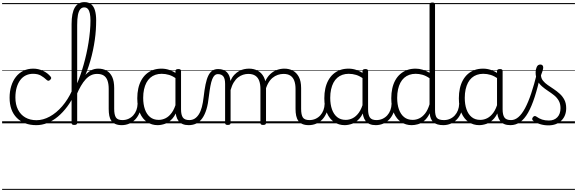

<svg xmlns="http://www.w3.org/2000/svg" viewBox="-20 -1170 5473 1821"><path d="M325 17Q208 17 139.5 -52Q71 -121 71 -243Q71 -303 86.5 -353.5Q102 -404 131 -441Q160 -478 201.5 -498.5Q243 -519 296 -519Q342 -519 386.5 -499Q431 -479 461 -442Q466 -435 465.5 -428.5Q465 -422 456 -413Q447 -404 439.5 -404Q432 -404 425 -410Q396 -437 367 -453.5Q338 -470 293 -470Q256 -470 225 -455Q194 -440 172 -410.5Q150 -381 138 -339.5Q126 -298 126 -245Q126 -179 150.5 -130.5Q175 -82 220 -56Q265 -30 326 -30Q337 -30 342.5 -23Q348 -16 348 -6.5Q348 3 342.5 10Q337 17 325 17ZM0 621H522V631H0ZM0 -20H522V0H0ZM0 -505H522V-500H0ZM0 -1141H522V-1131H0Z M325 17Q313 17 307 10Q301 3 301 -6.5Q301 -16 307 -23Q313 -30 326 -30Q389 -30 452 -64.5Q515 -99 569.5 -162Q624 -225 663 -310Q669 -323 678 -322Q687 -321 693 -311.5Q699 -302 693 -289Q661 -217 618.5 -160Q576 -103 528.5 -63.5Q481 -24 429 -3.5Q377 17 325 17ZM522 621V631ZM522 -20V0ZM522 -505V-500ZM522 -1141V-1131Z M1136 17Q1100 17 1075.5 6.5Q1051 -4 1036.5 -24Q1022 -44 1016.5 -72.5Q1011 -101 1011 -137V-326Q1011 -374 999.5 -406Q988 -438 964 -453.5Q940 -469 901 -469Q869 -469 842.5 -456Q816 -443 792.5 -417.5Q769 -392 747.5 -355Q726 -318 705 -269L686 -279Q709 -332 733 -375.5Q757 -419 783.5 -451.5Q810 -484 841.5 -501.5Q873 -519 912 -519Q957 -519 991 -500Q1025 -481 1044 -440.5Q1063 -400 1063 -334V-137Q1063 -82 1079 -56.5Q1095 -31 1142 -31Q1151 -31 1156 -23.5Q1161 -16 1160.5 -7Q1160 2 1154 9.5Q1148 17 1136 17ZM684 15Q671 15 665 10.5Q659 6 659 -4V-942Q659 -1047 689.5 -1098.5Q720 -1150 781 -1150Q820 -1150 845 -1129.5Q870 -1109 881 -1070Q892 -1031 892 -977Q892 -933 889 -886.5Q886 -840 879 -791Q872 -742 861.5 -692Q851 -642 836.5 -592Q822 -542 803.5 -492.5Q785 -443 762 -396Q739 -349 712 -306V-4Q712 6 705 10.5Q698 15 684 15ZM712 -380Q728 -417 743.5 -461.5Q759 -506 773 -555.5Q787 -605 799 -658.5Q811 -712 819.5 -765.5Q828 -819 833 -872.5Q838 -926 838 -974Q838 -1013 832.5 -1041Q827 -1069 814 -1084.5Q801 -1100 779 -1100Q756 -1100 741 -1082Q726 -1064 719 -1027.5Q712 -991 712 -933ZM522 621H1198V631H522ZM522 -20H1198V0H522ZM522 -505H1198V-500H522ZM522 -1141H1198V-1131H522Z M1133 17Q1122 17 1116.5 9.5Q1111 2 1111.5 -7Q1112 -16 1119 -23.5Q1126 -31 1139 -31Q1172 -31 1198.5 -43Q1225 -55 1244 -76Q1263 -97 1273.5 -125Q1284 -153 1285 -186Q1286 -198 1295 -201.5Q1304 -205 1312.5 -201.5Q1321 -198 1320 -186Q1319 -142 1304.5 -104.5Q1290 -67 1265.5 -40Q1241 -13 1207 2Q1173 17 1133 17ZM1198 621V631ZM1198 -20V0ZM1198 -505V-500ZM1198 -1141V-1131Z M1475 17Q1420 17 1376 -12Q1332 -41 1307 -98Q1282 -155 1282 -238Q1282 -288 1291.5 -331Q1301 -374 1320 -408.5Q1339 -443 1366.5 -467.5Q1394 -492 1430.5 -505.5Q1467 -519 1512 -519Q1550 -519 1586.5 -506.5Q1623 -494 1659 -470V-419Q1619 -449 1584 -459.5Q1549 -470 1513 -470Q1481 -470 1453.5 -460.5Q1426 -451 1404.5 -432Q1383 -413 1368.5 -385.5Q1354 -358 1346 -322Q1338 -286 1338 -242Q1338 -180 1354.5 -133Q1371 -86 1403.5 -59.5Q1436 -33 1485 -33Q1519 -33 1551 -49Q1583 -65 1609.5 -101.5Q1636 -138 1653 -202L1671 -159Q1650 -85 1616.5 -47Q1583 -9 1545.5 4Q1508 17 1475 17ZM1771 17Q1737 17 1713 7Q1689 -3 1674 -22Q1659 -41 1651.5 -69Q1644 -97 1644 -132V-495Q1644 -506 1651 -510.5Q1658 -515 1672 -515Q1685 -515 1691 -510.5Q1697 -506 1697 -496V-133Q1697 -81 1714 -56Q1731 -31 1777 -31Q1784 -31 1788 -23.5Q1792 -16 1791.5 -7Q1791 2 1786.5 9.5Q1782 17 1771 17ZM1198 621H1833V631H1198ZM1198 -20H1833V0H1198ZM1198 -505H1833V-500H1198ZM1198 -1141H1833V-1131H1198Z M1768 17Q1759 17 1754.5 9.5Q1750 2 1750.5 -7Q1751 -16 1757 -23.5Q1763 -31 1774 -31Q1805 -31 1827.5 -45.5Q1850 -60 1867 -87.5Q1884 -115 1894.5 -155Q1905 -195 1911 -247Q1919 -318 1929.5 -369Q1940 -420 1955.5 -452Q1971 -484 1993.5 -499.5Q2016 -515 2049 -515Q2058 -515 2062.5 -508Q2067 -501 2066.5 -491.5Q2066 -482 2061 -474.5Q2056 -467 2047 -467Q2029 -467 2016 -455.5Q2003 -444 1993 -419Q1983 -394 1975.5 -354Q1968 -314 1961 -257Q1954 -186 1938.5 -134.5Q1923 -83 1899 -49Q1875 -15 1842.5 1Q1810 17 1768 17ZM1833 621H1933V631H1833ZM1833 -20H1933V0H1833ZM1833 -505H1933V-500H1833ZM1833 -1141H1933V-1131H1833Z M2140 15Q2127 15 2121 10.5Q2115 6 2115 -4V-374Q2115 -424 2098 -445.5Q2081 -467 2047 -467Q2036 -467 2030 -474.5Q2024 -482 2024.5 -491.5Q2025 -501 2031 -508Q2037 -515 2049 -515Q2077 -515 2098 -507Q2119 -499 2133 -484Q2147 -469 2155 -449Q2163 -429 2165 -405V-402Q2181 -438 2202.5 -460.5Q2224 -483 2247.5 -496Q2271 -509 2295.5 -514Q2320 -519 2342 -519Q2387 -519 2423.5 -500Q2460 -481 2481.5 -440.5Q2503 -400 2503 -334V-4Q2503 6 2496.5 10.5Q2490 15 2476 15Q2462 15 2456 10.5Q2450 6 2450 -4V-326Q2450 -371 2438.5 -403Q2427 -435 2401.5 -452Q2376 -469 2334 -469Q2310 -469 2285 -461Q2260 -453 2237.5 -435.5Q2215 -418 2197 -388.5Q2179 -359 2167 -316V-4Q2167 6 2160.5 10.5Q2154 15 2140 15ZM2910 17Q2873 17 2848.5 6.5Q2824 -4 2809.5 -24Q2795 -44 2789 -72.5Q2783 -101 2783 -137V-326Q2783 -371 2771.5 -403Q2760 -435 2735 -452Q2710 -469 2669 -469Q2642 -469 2615 -460Q2588 -451 2564 -431Q2540 -411 2521.5 -377Q2503 -343 2492 -292H2468Q2475 -355 2495 -398Q2515 -441 2544 -468Q2573 -495 2607.5 -507Q2642 -519 2677 -519Q2722 -519 2757.5 -500Q2793 -481 2814.5 -440.5Q2836 -400 2836 -334V-137Q2836 -82 2852 -56.5Q2868 -31 2916 -31Q2925 -31 2929.5 -23.5Q2934 -16 2933.5 -7Q2933 2 2927 9.5Q2921 17 2910 17ZM1933 621H2972V631H1933ZM1933 -20H2972V0H1933ZM1933 -505H2972V-500H1933ZM1933 -1141H2972V-1131H1933Z M2907 17Q2896 17 2890.5 9.5Q2885 2 2885.5 -7Q2886 -16 2893 -23.5Q2900 -31 2913 -31Q2946 -31 2972.5 -43Q2999 -55 3018 -76Q3037 -97 3047.5 -125Q3058 -153 3059 -186Q3060 -198 3069 -201.5Q3078 -205 3086.5 -201.5Q3095 -198 3094 -186Q3093 -142 3078.5 -104.5Q3064 -67 3039.5 -40Q3015 -13 2981 2Q2947 17 2907 17ZM2972 621V631ZM2972 -20V0ZM2972 -505V-500ZM2972 -1141V-1131Z M3249 17Q3194 17 3150 -12Q3106 -41 3081 -98Q3056 -155 3056 -238Q3056 -288 3065.5 -331Q3075 -374 3094 -408.5Q3113 -443 3140.5 -467.5Q3168 -492 3204.5 -505.5Q3241 -519 3286 -519Q3324 -519 3360.5 -506.5Q3397 -494 3433 -470V-419Q3393 -449 3358 -459.5Q3323 -470 3287 -470Q3255 -470 3227.5 -460.5Q3200 -451 3178.5 -432Q3157 -413 3142.5 -385.5Q3128 -358 3120 -322Q3112 -286 3112 -242Q3112 -180 3128.5 -133Q3145 -86 3177.5 -59.5Q3210 -33 3259 -33Q3293 -33 3325 -49Q3357 -65 3383.5 -101.5Q3410 -138 3427 -202L3445 -159Q3424 -85 3390.5 -47Q3357 -9 3319.5 4Q3282 17 3249 17ZM3545 17Q3511 17 3487 7Q3463 -3 3448 -22Q3433 -41 3425.5 -69Q3418 -97 3418 -132V-495Q3418 -506 3425 -510.5Q3432 -515 3446 -515Q3459 -515 3465 -510.5Q3471 -506 3471 -496V-133Q3471 -81 3488 -56Q3505 -31 3551 -31Q3558 -31 3562 -23.5Q3566 -16 3565.5 -7Q3565 2 3560.5 9.5Q3556 17 3545 17ZM2972 621H3607V631H2972ZM2972 -20H3607V0H2972ZM2972 -505H3607V-500H2972ZM2972 -1141H3607V-1131H2972Z M3542 17Q3531 17 3525.5 9.5Q3520 2 3520.5 -7Q3521 -16 3528 -23.5Q3535 -31 3548 -31Q3581 -31 3607.5 -43Q3634 -55 3653 -76Q3672 -97 3682.5 -125Q3693 -153 3694 -186Q3695 -198 3704 -201.5Q3713 -205 3721.5 -201.5Q3730 -198 3729 -186Q3728 -142 3713.5 -104.5Q3699 -67 3674.5 -40Q3650 -13 3616 2Q3582 17 3542 17ZM3607 621V631ZM3607 -20V0ZM3607 -505V-500ZM3607 -1141V-1131Z M3884 17Q3829 17 3785 -12Q3741 -41 3716 -98Q3691 -155 3691 -238Q3691 -288 3700.5 -331Q3710 -374 3729 -408.5Q3748 -443 3776 -467.5Q3804 -492 3840.5 -505.5Q3877 -519 3922 -519Q3955 -519 3988 -509Q4021 -499 4054 -480V-1127Q4054 -1137 4060.5 -1141.5Q4067 -1146 4081 -1146Q4094 -1146 4100 -1141.5Q4106 -1137 4106 -1127V-129Q4106 -73 4123.5 -52Q4141 -31 4192 -31Q4201 -31 4205 -23.5Q4209 -16 4208.5 -7Q4208 2 4202.5 9.5Q4197 17 4186 17Q4154 17 4130 10Q4106 3 4090.5 -11Q4075 -25 4066.5 -45.5Q4058 -66 4056 -92V-96Q4034 -50 4004 -25Q3974 0 3943 8.5Q3912 17 3884 17ZM3894 -33Q3926 -33 3956 -47Q3986 -61 4011.5 -93Q4037 -125 4054 -181V-428Q4019 -452 3986.5 -461Q3954 -470 3922 -470Q3890 -470 3862.5 -460.5Q3835 -451 3813.5 -432Q3792 -413 3777.5 -385.5Q3763 -358 3755 -322Q3747 -286 3747 -242Q3747 -180 3763.5 -133Q3780 -86 3812.5 -59.5Q3845 -33 3894 -33ZM3607 621H4248V631H3607ZM3607 -20H4248V0H3607ZM3607 -505H4248V-500H3607ZM3607 -1141H4248V-1131H3607Z M4183 17Q4172 17 4166.5 9.5Q4161 2 4161.5 -7Q4162 -16 4169 -23.5Q4176 -31 4189 -31Q4222 -31 4248.5 -43Q4275 -55 4294 -76Q4313 -97 4323.5 -125Q4334 -153 4335 -186Q4336 -198 4345 -201.5Q4354 -205 4362.5 -201.5Q4371 -198 4370 -186Q4369 -142 4354.5 -104.5Q4340 -67 4315.5 -40Q4291 -13 4257 2Q4223 17 4183 17ZM4248 621V631ZM4248 -20V0ZM4248 -505V-500ZM4248 -1141V-1131Z M4525 17Q4470 17 4426 -12Q4382 -41 4357 -98Q4332 -155 4332 -238Q4332 -288 4341.5 -331Q4351 -374 4370 -408.5Q4389 -443 4416.5 -467.5Q4444 -492 4480.5 -505.5Q4517 -519 4562 -519Q4600 -519 4636.5 -506.5Q4673 -494 4709 -470V-419Q4669 -449 4634 -459.5Q4599 -470 4563 -470Q4531 -470 4503.5 -460.5Q4476 -451 4454.5 -432Q4433 -413 4418.5 -385.5Q4404 -358 4396 -322Q4388 -286 4388 -242Q4388 -180 4404.5 -133Q4421 -86 4453.5 -59.5Q4486 -33 4535 -33Q4569 -33 4601 -49Q4633 -65 4659.5 -101.5Q4686 -138 4703 -202L4721 -159Q4700 -85 4666.5 -47Q4633 -9 4595.5 4Q4558 17 4525 17ZM4821 17Q4787 17 4763 7Q4739 -3 4724 -22Q4709 -41 4701.5 -69Q4694 -97 4694 -132V-495Q4694 -506 4701 -510.5Q4708 -515 4722 -515Q4735 -515 4741 -510.5Q4747 -506 4747 -496V-133Q4747 -81 4764 -56Q4781 -31 4827 -31Q4834 -31 4838 -23.5Q4842 -16 4841.5 -7Q4841 2 4836.5 9.5Q4832 17 4821 17ZM4248 621H4883V631H4248ZM4248 -20H4883V0H4248ZM4248 -505H4883V-500H4248ZM4248 -1141H4883V-1131H4248Z M4821 17Q4808 17 4802.5 9.5Q4797 2 4798.5 -7Q4800 -16 4807.5 -23.5Q4815 -31 4827 -31Q4864 -31 4897 -59.5Q4930 -88 4960 -144Q4990 -200 5018 -283.5Q5046 -367 5073 -476Q5076 -487 5085 -488Q5094 -489 5102.5 -483.5Q5111 -478 5108 -467Q5081 -343 5051.5 -251.5Q5022 -160 4988 -100.5Q4954 -41 4913 -12Q4872 17 4821 17ZM4883 621V631ZM4883 -20V0ZM4883 -505V-500ZM4883 -1141V-1131Z M5181 19Q5139 19 5101 7Q5063 -5 5034 -27Q5028 -33 5027.5 -41.5Q5027 -50 5035 -59Q5042 -68 5049.5 -69.5Q5057 -71 5066 -65Q5094 -45 5121.5 -36Q5149 -27 5186 -27Q5237 -27 5266.5 -58.5Q5296 -90 5296 -144Q5296 -186 5279 -215.5Q5262 -245 5235 -266.5Q5208 -288 5178 -307.5Q5148 -327 5121 -350.5Q5094 -374 5077 -406Q5060 -438 5060 -485Q5060 -511 5070.5 -534.5Q5081 -558 5105 -558Q5118 -558 5125 -550.5Q5132 -543 5132 -530Q5132 -519 5126.5 -499.5Q5121 -480 5111 -456Q5112 -427 5130 -404.5Q5148 -382 5175 -363.5Q5202 -345 5232 -325Q5262 -305 5289 -280.5Q5316 -256 5333 -223Q5350 -190 5350 -144Q5350 -71 5304 -26Q5258 19 5181 19ZM4883 621H5433V631H4883ZM4883 -20H5433V0H4883ZM4883 -505H5433V-500H4883ZM4883 -1141H5433V-1131H4883Z"/></svg>

Font: Playwrite BR Guides
Style: Regular
Weight: 400
Designer: Veronika Burian, José Scaglione
Foundry: TypeTogether
Version: Version 1.003